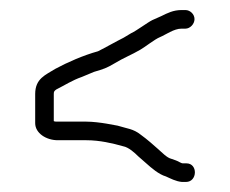

<svg xmlns="http://www.w3.org/2000/svg" viewBox="-20 -452 458 382"><path d="M349 -432H341C325 -432 313 -426 301 -420L283 -412C273 -407 252 -391 241 -386L226 -377C210 -369 191 -358 175 -350C146 -342 114 -328 90 -315C71 -303 50 -296 50 -265V-207C50 -187 72 -173 95 -173H152C178 -173 204 -167 225 -161C236 -159 248 -148 255 -141L271 -127C281 -118 296 -105 310 -101C319 -97 330 -91 342 -90H350C373 -90 374 -127 351 -127H344C342 -127 340 -128 338 -129C333 -132 327 -134 321 -136C312 -138 302 -149 295 -155L279 -169C273 -174 267 -179 260 -184C245 -196 233 -196 214 -202L192 -206C180 -208 164 -210 152 -210H95C92 -210 89 -210 87 -211V-265C87 -270 88 -271 92 -274C110 -283 123 -292 143 -299L167 -309C187 -315 191 -316 208 -326C226 -337 242 -343 259 -353C268 -358 288 -374 298 -378C310 -383 326 -395 341 -395H349C358 -395 367 -404 367 -414C367 -424 358 -432 349 -432Z"/></svg>

Font: Electronic
Style: SeLt
Weight: 300
Version: Version 1.011